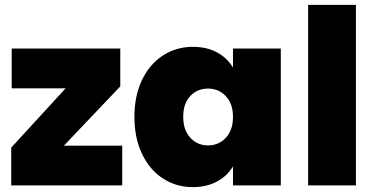

<svg xmlns="http://www.w3.org/2000/svg" viewBox="-20 -760 1535 787"><path d="M242 -163H481V0H26V-155L249 -398H28V-561H473V-406Z M531 -281Q531 -368 562.5 -433Q594 -498 648.5 -533Q703 -568 770 -568Q828 -568 870 -545Q912 -522 935 -483V-561H1131V0H935V-78Q912 -39 869.5 -16Q827 7 770 7Q703 7 648.5 -28Q594 -63 562.5 -128.5Q531 -194 531 -281ZM935 -281Q935 -335 905.5 -366Q876 -397 833 -397Q789 -397 760 -366.5Q731 -336 731 -281Q731 -227 760 -195.5Q789 -164 833 -164Q876 -164 905.5 -195Q935 -226 935 -281Z M1439 -740V0H1243V-740Z"/></svg>

Font: DVN-Poppins ExtBd
Style: Regular
Weight: 800
Designer: Ninad Kale (Devanagari), Jonny Pinhorn (Latin)
Foundry: Indian Type Foundry
Version: 4.004